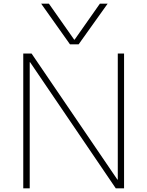

<svg xmlns="http://www.w3.org/2000/svg" viewBox="-20 -1020 798 1040"><path d="M203 -1000H245L382 -805H384L521 -1000H563L406 -780H359ZM106 0V-730H151L616 -47H618V-730H652V0H607L143 -683H141V0Z"/></svg>

Font: M PLUS 2 ExtraLight
Style: Regular
Weight: 250
Designer: Coji Morishita
Foundry: UNDERFOREST DESIGN
Version: Version 1.001